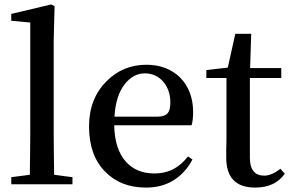

<svg xmlns="http://www.w3.org/2000/svg" viewBox="-20 -834 1313 869"><path d="M308 0V-32L225 -43C224 -126 223 -189 223 -232V-649L227 -806L212 -814L31 -771V-740L117 -732V-232C117 -189 116 -126 115 -43L31 -32V0Z M641 15C689 15 731 4 767 -19C802 -41 830 -72 851 -112L831 -126C811 -101 790 -82 767 -70C742 -56 712 -49 678 -49C624 -49 581 -67 550 -102C516 -140 498 -195 497 -267H847C852 -282 854 -302 854 -328C854 -455 770 -541 643 -541C572 -541 511 -516 462 -466C409 -413 383 -345 383 -262C383 -175 407 -107 455 -58C502 -9 564 15 641 15ZM498 -306C502 -371 518 -420 546 -455C571 -486 601 -502 636 -502C703 -502 751 -446 751 -371C751 -348 747 -332 740 -323C731 -312 716 -306 694 -306Z M1135 15C1195 15 1240 -6 1269 -48L1249 -70C1222 -49 1197 -39 1176 -39C1133 -39 1111 -66 1111 -120V-481H1253V-526H1112L1117 -681H1045L1011 -528L914 -517V-481H1005V-217C1005 -202 1005 -184 1004 -161C1004 -143 1004 -129 1004 -120C1004 -30 1048 15 1135 15Z"/></svg>

Font: AllPunType SemiBold
Style: Regular
Weight: 600
Version: 1.0